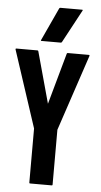

<svg xmlns="http://www.w3.org/2000/svg" viewBox="-63 -966 527 1003"><g transform="rotate(5 200.0 -464.0)"><path d="M-2 -690Q-4 -696 2 -696H112Q116 -696 117 -692L191 -423L266 -692Q267 -696 271 -696H381Q387 -696 385 -690L252 -292V-4Q252 0 248 0H134Q130 0 130 -4V-288ZM128 -747Q124 -747 126 -751L206 -924Q208 -928 212 -928H327Q331 -928 329 -924L236 -751Q234 -747 230 -747Z"/></g></svg>

Font: AL Dynamic
Style: Regular
Weight: 400
Version: Version 1.000; ttfautohint (v1.8.2) -l 8 -r 50 -G 200 -x 14 